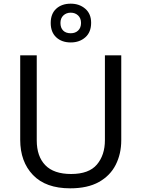

<svg xmlns="http://www.w3.org/2000/svg" viewBox="-20 -1015 771 1045"><path d="M640 -252Q640 -178 610 -118.5Q580 -59 518.5 -24.5Q457 10 362 10Q229 10 159.5 -62.5Q90 -135 90 -254V-714H180V-251Q180 -164 226.5 -116Q273 -68 367 -68Q464 -68 507.5 -119.5Q551 -171 551 -252V-714H640ZM365 -784Q316 -784 286 -812Q256 -840 256 -890Q256 -940 286 -967.5Q316 -995 365 -995Q412 -995 444 -967.5Q476 -940 476 -891Q476 -840 444.5 -812Q413 -784 365 -784ZM365 -834Q390 -834 405.5 -849Q421 -864 421 -890Q421 -916 405 -931Q389 -946 365 -946Q341 -946 325 -931Q309 -916 309 -890Q309 -864 323.5 -849Q338 -834 365 -834Z"/></svg>

Font: Noto Sans Gunjala Gondi
Style: Regular
Weight: 400
Designer: Ek Type
Foundry: Ek Type
Version: Version 1.004